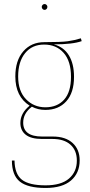

<svg xmlns="http://www.w3.org/2000/svg" viewBox="-20 -737 445 952"><path d="M385 -533Q340 -517 247 -517Q296 -504 321.5 -462.5Q347 -421 347 -356Q347 -277 308.5 -234.5Q270 -192 205 -192Q168 -192 138 -208Q95 -175 95 -129Q95 -60 189 -60H242Q305 -60 340 -28Q375 4 375 58Q375 121 332 158Q289 195 206 195Q118 195 78.5 163.5Q39 132 39 59H52Q53 126 88.5 154Q124 182 206 182Q283 182 322 148.5Q361 115 361 59Q361 9 329.5 -19.5Q298 -48 240 -48H188Q134 -48 107.5 -69Q81 -90 81 -127Q81 -176 127 -213Q56 -258 56 -358Q56 -437 95.5 -482.5Q135 -528 200 -528Q283 -528 316 -532.5Q349 -537 381 -547ZM70 -358Q70 -285 109 -245Q148 -205 205 -205Q264 -205 298 -243Q332 -281 332 -356Q332 -434 295.5 -475Q259 -516 199 -516Q139 -516 104.5 -473.5Q70 -431 70 -358ZM215 -703Q215 -697 211 -692.5Q207 -688 201 -688Q195 -688 191 -692.5Q187 -697 187 -703Q187 -708 191 -712.5Q195 -717 201 -717Q207 -717 211 -712.5Q215 -708 215 -703Z"/></svg>

Font: Fira Sans Compressed Hair
Style: Regular
Weight: 100
Width: 1
Designer: bBox Type GmbH & Carrois Corporate GbR & Edenspiekermann AG
Foundry: bBox Type GmbH & Carrois Corporate GbR & Edenspiekermann AG
Version: Version 4.301